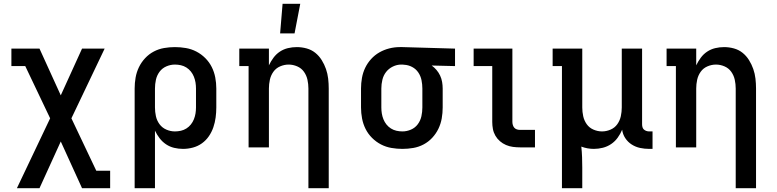

<svg xmlns="http://www.w3.org/2000/svg" viewBox="-20 -776 4090 1011"><path d="M69 215 244 -153 113 -428H40V-520H188L300 -274L412 -520H531L356 -153L487 123H560V215H412L300 -31L188 215Z M689 215V-310Q689 -339 694 -367.5Q699 -396 711.5 -422Q724 -448 744 -469.5Q764 -491 789.5 -504.5Q815 -518 843.5 -523Q872 -528 901 -528Q930 -528 959 -523Q988 -518 1014 -504.5Q1040 -491 1061 -470Q1082 -449 1095 -423Q1108 -397 1113.5 -368Q1119 -339 1119 -310V-210Q1119 -184 1115.5 -157.5Q1112 -131 1103.5 -106Q1095 -81 1080 -59Q1065 -37 1043.5 -21.5Q1022 -6 996 1Q970 8 944 8Q920 8 897 2.5Q874 -3 854.5 -16Q835 -29 820.5 -48Q806 -67 796 -88V215ZM901 -84Q917 -84 932.5 -87.5Q948 -91 961.5 -99.5Q975 -108 985 -120.5Q995 -133 1001 -148Q1007 -163 1009.5 -178.5Q1012 -194 1012 -210V-310Q1012 -326 1009.5 -341.5Q1007 -357 1001 -372Q995 -387 985 -399.5Q975 -412 961.5 -420.5Q948 -429 932.5 -432.5Q917 -436 901 -436Q878 -436 856 -426.5Q834 -417 820 -398Q806 -379 801 -356Q796 -333 796 -310V-210Q796 -187 801 -164Q806 -141 820 -122Q834 -103 856 -93.5Q878 -84 901 -84Z M1604 215V-310Q1604 -333 1599 -356Q1594 -379 1580.5 -398Q1567 -417 1545 -426.5Q1523 -436 1500 -436Q1477 -436 1455 -426.5Q1433 -417 1419.5 -398Q1406 -379 1401 -356Q1396 -333 1396 -310V0H1289V-428H1240V-520H1396V-432Q1406 -453 1420 -472Q1434 -491 1453.5 -504Q1473 -517 1496 -522.5Q1519 -528 1543 -528Q1569 -528 1594.5 -521Q1620 -514 1640 -498Q1660 -482 1674 -459.5Q1688 -437 1696.5 -412.5Q1705 -388 1708 -362Q1711 -336 1711 -310V215ZM1455 -600 1468 -756H1561L1531 -600Z M2099 8Q2070 8 2041 3Q2012 -2 1986 -15.5Q1960 -29 1939 -50Q1918 -71 1905 -97Q1892 -123 1886.5 -152Q1881 -181 1881 -210V-310Q1881 -338 1886 -366Q1891 -394 1903 -419Q1915 -444 1934 -465Q1953 -486 1977.5 -500Q2002 -514 2029.5 -521Q2057 -528 2085 -528H2100L2376 -520V-428L2253 -431Q2267 -421 2278.5 -407.5Q2290 -394 2297.5 -378Q2305 -362 2308 -344.5Q2311 -327 2311 -310V-210Q2311 -181 2306 -152.5Q2301 -124 2288.5 -98Q2276 -72 2256 -50.5Q2236 -29 2210.5 -15.5Q2185 -2 2156.5 3Q2128 8 2099 8ZM2099 -84Q2122 -84 2144 -93.5Q2166 -103 2180 -122Q2194 -141 2199 -164Q2204 -187 2204 -210V-310Q2204 -332 2199.5 -354Q2195 -376 2182.5 -394.5Q2170 -413 2150 -423.5Q2130 -434 2108 -435L2100 -436H2093Q2070 -436 2048.5 -425.5Q2027 -415 2013 -397Q1999 -379 1993.5 -356Q1988 -333 1988 -310V-210Q1988 -194 1990.5 -178.5Q1993 -163 1999 -148Q2005 -133 2015 -120.5Q2025 -108 2038.5 -99.5Q2052 -91 2067.5 -87.5Q2083 -84 2099 -84Z M2719 0Q2700 0 2681 -2.5Q2662 -5 2644.5 -12.5Q2627 -20 2612.5 -32.5Q2598 -45 2588.5 -61.5Q2579 -78 2575.5 -96.5Q2572 -115 2572 -134V-428H2474V-520H2678V-134Q2678 -126 2680.5 -117.5Q2683 -109 2688.5 -103Q2694 -97 2702 -94.5Q2710 -92 2719 -92H2797V0Z M2939 215V-428H2890V-520H3046V-210Q3046 -187 3051 -164Q3056 -141 3069.5 -122Q3083 -103 3105 -93.5Q3127 -84 3150 -84Q3173 -84 3195 -93.5Q3217 -103 3230.5 -122Q3244 -141 3249 -164Q3254 -187 3254 -210V-520H3361V-122Q3361 -114 3363 -106.5Q3365 -99 3370.5 -94Q3376 -89 3383.5 -86.5Q3391 -84 3398 -84H3416V8H3398Q3374 8 3350.5 3Q3327 -2 3306.5 -15Q3286 -28 3272.5 -48.5Q3259 -69 3256 -93Q3247 -71 3232.5 -51Q3218 -31 3198 -17.5Q3178 -4 3154.5 2Q3131 8 3107 8Q3090 8 3073.5 5Q3057 2 3041 -4Q3044 24 3045 52Q3046 80 3046 107V215Z M3854 215V-310Q3854 -333 3849 -356Q3844 -379 3830.5 -398Q3817 -417 3795 -426.5Q3773 -436 3750 -436Q3727 -436 3705 -426.5Q3683 -417 3669.5 -398Q3656 -379 3651 -356Q3646 -333 3646 -310V0H3539V-428H3490V-520H3646V-432Q3656 -453 3670 -472Q3684 -491 3703.5 -504Q3723 -517 3746 -522.5Q3769 -528 3793 -528Q3819 -528 3844.5 -521Q3870 -514 3890 -498Q3910 -482 3924 -459.5Q3938 -437 3946.5 -412.5Q3955 -388 3958 -362Q3961 -336 3961 -310V215Z"/></svg>

Font: Iosevka Etoile Semibold
Style: Regular
Weight: 600
Designer: Belleve Invis
Foundry: Belleve Invis
Version: Version 22.1.2; ttfautohint (v1.8.4)